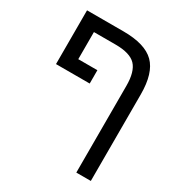

<svg xmlns="http://www.w3.org/2000/svg" viewBox="-184 -724 968 1036"><g transform="rotate(30 300.0 -205.5)"><path d="M283.2 -599.1Q418 -599.1 476.1 -541.5Q534.2 -483.9 534.2 -351.1V188H443.8V-352.1Q443.8 -440.9 408 -478.5Q372.1 -516.1 282.2 -516.1H147V-347.2H266.1V-264.2H56.2V-599.1Z"/></g></svg>

Font: Liberation Mono
Style: Regular
Weight: 400
Monospace: yes
Designer: Steve Matteson
Foundry: Ascender Corporation
Version: Version 2.1.5